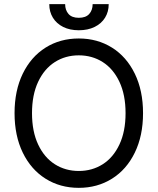

<svg xmlns="http://www.w3.org/2000/svg" viewBox="-20 -904 767 934"><path d="M363.3 9.8Q272.5 9.8 201.7 -34.7Q130.9 -79.1 90.8 -161.4Q50.8 -243.7 50.8 -353.5Q50.8 -463.4 90.8 -545.7Q130.9 -627.9 201.7 -672.4Q272.5 -716.8 363.3 -716.8Q453.6 -716.8 524.7 -672.4Q595.7 -627.9 635.7 -545.7Q675.8 -463.4 675.8 -353.5Q675.8 -243.7 635.7 -161.4Q595.7 -79.1 524.7 -34.7Q453.6 9.8 363.3 9.8ZM363.3 -634.8Q298.3 -634.8 246.8 -602.1Q195.3 -569.3 165.5 -505.9Q135.7 -442.4 135.7 -353.5Q135.7 -264.6 165.5 -201.2Q195.3 -137.7 246.8 -105Q298.3 -72.3 363.3 -72.3Q428.2 -72.3 479.7 -105Q531.2 -137.7 561 -201.2Q590.8 -264.6 590.8 -353.5Q590.8 -442.4 561 -505.9Q531.2 -569.3 479.7 -602.1Q428.2 -634.8 363.3 -634.8ZM363.3 -756.8Q319.8 -756.8 287.4 -772.9Q254.9 -789.1 237.3 -817.9Q219.7 -846.7 219.7 -883.8H296.9Q296.9 -855 313.2 -836.2Q329.6 -817.4 363.3 -817.4Q397.5 -817.4 414.1 -836.2Q430.7 -855 430.7 -883.8H508.8Q508.8 -846.7 491 -817.9Q473.1 -789.1 440.2 -772.9Q407.2 -756.8 363.3 -756.8Z"/></svg>

Font: Pretendard JP
Style: Regular
Weight: 400
Designer: Base glyphs from Inter by Rasmus Andersson; Hangeul glyphs from Noto Sans CJK(Source Han Sans) by Jang Soo-young and Kan
Foundry: Kil Hyung-jin
Version: Version 1.309